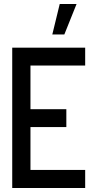

<svg xmlns="http://www.w3.org/2000/svg" viewBox="-20 -938 484 958"><path d="M241 -766 278 -918H362L301 -766ZM41 0V-700H405V-611H132V-393H311V-304H132V-90H405V0Z"/></svg>

Font: Stick No Bills Medium
Style: Regular
Weight: 500
Version: Version 2.000